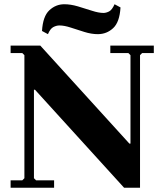

<svg xmlns="http://www.w3.org/2000/svg" viewBox="-20 -885 766 905"><path d="M565 0 145 -462H140L95 -625L85 -635H30V-670H170L590 -208H595V0ZM30 0V-35H85L95 -45V-625L140 -462V-45L150 -35H235V0ZM705 -670V-635H650L640 -625V0H595V-625L585 -635H500V-670ZM520 -865 548 -850Q544 -781 513.5 -752.5Q483 -724 441 -724Q411 -724 377.5 -734.5Q344 -745 313.5 -755Q283 -765 260 -765Q246 -765 231.5 -757.5Q217 -750 206 -724L178 -739Q182 -808 212.5 -836.5Q243 -865 283 -865Q313 -865 347 -855Q381 -845 413 -834.5Q445 -824 468 -824Q480 -824 494 -831Q508 -838 520 -865Z"/></svg>

Font: Brygada 1918
Style: Regular
Weight: 400
Designer: Mateusz Machalski | Borys Kosmynka | Przemek Hoffer
Foundry: NIEPODLEGLA 2018
Version: Version 3.006